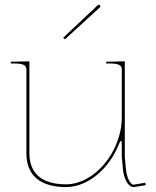

<svg xmlns="http://www.w3.org/2000/svg" viewBox="-20 -777 650 800"><path d="M243.5 -620 250.5 -613 397 -747C400 -750 397.5 -754 396 -755.5C394.5 -757 390.5 -758.5 387.5 -755.5ZM25 -512.5H37.5C76 -512.5 90 -506 90 -487.5V-137.5C90 -46.5 148 2.5 255 2.5C348.5 2.5 436.5 -76.5 476 -177.5C479.5 -186.5 482 -190 484 -190C486.5 -190 487.5 -183 487.5 -174.5V-124L492 -73.5C495.5 -36.5 511.5 2.5 537.5 2.5H538.5L587 -5.5L585 -15.5L537 -7.5C522 -8 508 -37.5 504.5 -74.5L500 -124.5V-521.5L435 -520H422.5V-512.5H435C473.5 -512.5 487.5 -506 487.5 -487.5V-289C487.5 -144 373 -9 255 -9C154 -9 102.5 -54.5 102.5 -139V-521.5L37.5 -520H25Z"/></svg>

Font: Znikomit
Style: Regular
Weight: 100
Designer: gluk
Foundry: gluk
Version: Version 0.55